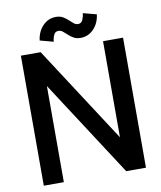

<svg xmlns="http://www.w3.org/2000/svg" viewBox="-96 -974 883 1051"><g transform="rotate(-10 345.5 -449.0)"><path d="M171.4 -722.7 518.1 -188.5V-722.7H629.4V0H519.5L172.9 -534.2V0H61.5V-722.7ZM252 -766.6 177.2 -786.6Q183.1 -835 213.4 -866.7Q243.7 -898.4 286.6 -898.4Q309.1 -898.4 325 -889.4Q340.8 -880.4 353 -868.7Q365.2 -856.9 376.5 -847.9Q387.7 -838.9 400.9 -838.9Q418.5 -838.9 426.3 -856.4Q434.1 -874 435.5 -893.1L510.3 -873.5Q504.4 -824.7 474.1 -793.2Q443.8 -761.7 400.9 -761.7Q378.4 -761.7 362.5 -770.8Q346.7 -779.8 334.5 -791.5Q322.3 -803.2 311 -812Q299.8 -820.8 286.6 -820.8Q269 -820.8 261.2 -803.5Q253.4 -786.1 252 -766.6Z"/></g></svg>

Font: Giphurs Medium
Style: Regular
Weight: 500
Version: Version 0.920; ttfautohint (v1.8.4.7-5d5b)